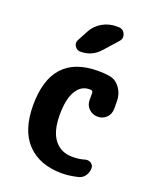

<svg xmlns="http://www.w3.org/2000/svg" viewBox="-144 -858 788 954"><g transform="rotate(20 250.0 -380.5)"><path d="M304.7 -379.9V-417Q304.7 -427.7 293.9 -429.7H285.2Q242.2 -429.7 216.3 -386.7Q190.4 -343.8 190.4 -259.8Q190.4 -172.9 225.1 -128.9Q259.8 -85 320.3 -85Q357.4 -85 384.8 -93.8Q401.4 -98.6 415.5 -89.8Q429.7 -81.1 429.7 -64.5Q429.7 -42 417 -23.9Q404.3 -5.9 382.8 -1Q336.9 9.8 299.8 9.8Q181.6 9.8 115.7 -58.6Q49.8 -127 49.8 -259.8Q49.8 -529.3 294.9 -530.3Q328.1 -530.3 352.5 -526.4Q389.6 -521.5 412.1 -490.2Q434.6 -459 434.6 -419.9V-379.9Q434.6 -352.5 416 -334Q397.5 -315.4 370.1 -315.4Q342.8 -315.4 323.7 -334Q304.7 -352.5 304.7 -379.9ZM304.7 -769.5H315.4Q340.8 -769.5 350.6 -747.1Q360.4 -724.6 343.8 -706.1L280.3 -634.8Q240.2 -589.8 179.7 -589.8Q160.2 -589.8 149.4 -606.9Q138.7 -624 149.4 -641.6L178.7 -696.3Q197.3 -730.5 231.4 -750Q265.6 -769.5 304.7 -769.5Z"/></g></svg>

Font: Rounded-X Mgen+ 1mn bold
Style: Bold
Weight: 700
Designer: [Source Han Sans]
Ryoko NISHIZUKA  (kana & ideographs); Paul D. Hunt (Latin, Greek & Cyrillic); Wenlong ZHANG  (bopomofo
Version: Version 1.059.20150602